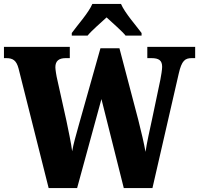

<svg xmlns="http://www.w3.org/2000/svg" viewBox="-25 -951 1007 971"><path d="M338 -784V-771H418C437 -795 486 -837 514 -863C540 -839 596 -790 610 -771H691V-784C663 -822 606 -886 587 -931H442C423 -886 365 -822 338 -784ZM69 -604 221 0H365L488 -450L601 0H746L879 -579C894 -645 911 -657 945 -657H962V-714H720V-657H741C779 -657 795 -645 795 -613C795 -599 790 -568 786 -548L744 -348C732 -292 717 -227 711 -183C703 -227 690 -283 674 -346L579 -707H483L373 -317C359 -265 347 -227 340 -186C335 -226 320 -296 311 -340L265 -547C260 -567 255 -600 255 -611C255 -642 272 -657 307 -657H328V-714H-5V-657H6C40 -657 58 -646 69 -604Z"/></svg>

Font: Noto Serif Bengali Condensed Black
Style: Regular
Weight: 900
Width: 3
Designer: Juan Bruce, Universal Thirst, Indian Type Foundry and the Monotype Design Team.
Foundry: Monotype Imaging Inc.
Version: Version 2.003